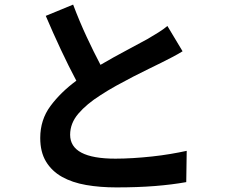

<svg xmlns="http://www.w3.org/2000/svg" viewBox="-20 -779 996 835"><path d="M774 -556Q753 -543 730 -531Q707 -519 681 -506Q659 -495 627 -479.5Q595 -464 559 -445.5Q523 -427 486 -406.5Q449 -386 417 -365Q357 -327 321 -285Q285 -243 285 -193Q285 -89 482 -89Q518 -89 559 -91.5Q600 -94 641.5 -98.5Q683 -103 721.5 -109.5Q760 -116 792 -123L790 13Q729 24 654 30Q579 36 486 36Q415 36 354.5 25.5Q294 15 249.5 -10Q205 -35 180 -76.5Q155 -118 155 -179Q155 -258 199.5 -318Q244 -378 312 -428Q279 -490 245 -562.5Q211 -635 179 -710L298 -759Q326 -685 357 -618.5Q388 -552 417 -497Q475 -531 531 -560.5Q587 -590 621 -609Q648 -625 669 -638Q690 -651 708 -666Z"/></svg>

Font: Kinto Sans
Style: Bold
Weight: 700
Designer: Authors: Ryoko NISHIZUKA  (kana & ideographs); Paul D. Hunt (Latin, Greek & Cyrillic); Wenlong ZHANG  (bopomofo); Sandol
Foundry: Adobe Systems Incorporated, ookami Inc.
Version: Version 0.001